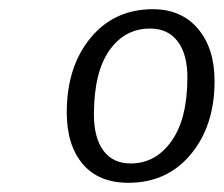

<svg xmlns="http://www.w3.org/2000/svg" viewBox="-20 -782 486 417"><path d="M446 -606Q446 -509 394.5 -447Q343 -385 259 -385Q194 -385 159.5 -426Q125 -467 125 -538Q125 -637 176.5 -699.5Q228 -762 312 -762Q374 -762 410 -719.5Q446 -677 446 -606ZM387 -614Q387 -664 366 -692Q345 -720 306 -720Q251 -720 217.5 -672.5Q184 -625 184 -533Q184 -483 204.5 -455Q225 -427 264 -427Q318 -427 352.5 -475.5Q387 -524 387 -614Z"/></svg>

Font: Arsenal
Style: Italic
Weight: 400
Italic angle: -9.10001°
Designer: Andrij Shevchenko
Foundry: Stairsfor
Version: Version 2.001;PS 002.001;hotconv 1.0.88;makeotf.lib2.5.64775